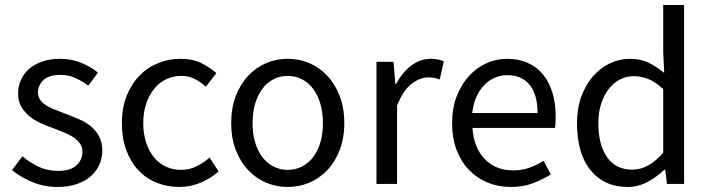

<svg xmlns="http://www.w3.org/2000/svg" viewBox="-20 -732 2824 764"><path d="M209 12Q157 12 110 -7Q63 -26 28 -55L69 -110Q101 -84 134.5 -68Q168 -52 212 -52Q260 -52 284 -74Q308 -96 308 -128Q308 -147 298 -161Q288 -175 272.5 -185.5Q257 -196 237 -204Q217 -212 197 -220Q171 -229 145 -240.5Q119 -252 98.5 -268.5Q78 -285 65 -307Q52 -329 52 -360Q52 -389 63.5 -414.5Q75 -440 96.5 -458.5Q118 -477 149 -487.5Q180 -498 219 -498Q265 -498 303.5 -482Q342 -466 370 -443L331 -391Q306 -410 279 -422Q252 -434 220 -434Q174 -434 152.5 -413Q131 -392 131 -364Q131 -347 140 -334.5Q149 -322 164 -312.5Q179 -303 198.5 -295.5Q218 -288 239 -280Q265 -270 291.5 -259Q318 -248 339 -231.5Q360 -215 373.5 -191Q387 -167 387 -133Q387 -103 375.5 -77Q364 -51 341.5 -31Q319 -11 285.5 0.5Q252 12 209 12Z M693 12Q645 12 603 -5Q561 -22 530.5 -54.5Q500 -87 482.5 -134.5Q465 -182 465 -242Q465 -303 484 -350.5Q503 -398 535 -431Q567 -464 609.5 -481Q652 -498 699 -498Q747 -498 781 -481Q815 -464 841 -441L799 -387Q778 -406 754.5 -418Q731 -430 702 -430Q669 -430 641 -416.5Q613 -403 593 -378Q573 -353 561.5 -318.5Q550 -284 550 -242Q550 -200 561 -166Q572 -132 591.5 -107.5Q611 -83 639 -69.5Q667 -56 700 -56Q734 -56 762.5 -70.5Q791 -85 814 -105L850 -50Q817 -21 777 -4.5Q737 12 693 12Z M1125 12Q1080 12 1039.5 -5Q999 -22 968 -54.5Q937 -87 918.5 -134.5Q900 -182 900 -242Q900 -303 918.5 -350.5Q937 -398 968 -431Q999 -464 1039.5 -481Q1080 -498 1125 -498Q1170 -498 1210.5 -481Q1251 -464 1282 -431Q1313 -398 1331.5 -350.5Q1350 -303 1350 -242Q1350 -182 1331.5 -134.5Q1313 -87 1282 -54.5Q1251 -22 1210.5 -5Q1170 12 1125 12ZM1125 -56Q1156 -56 1182 -69.5Q1208 -83 1226.5 -107.5Q1245 -132 1255 -166Q1265 -200 1265 -242Q1265 -284 1255 -318.5Q1245 -353 1226.5 -378Q1208 -403 1182 -416.5Q1156 -430 1125 -430Q1094 -430 1068 -416.5Q1042 -403 1023.5 -378Q1005 -353 995 -318.5Q985 -284 985 -242Q985 -200 995 -166Q1005 -132 1023.5 -107.5Q1042 -83 1068 -69.5Q1094 -56 1125 -56Z M1478 0V-486H1546L1553 -398H1556Q1581 -444 1616.5 -471Q1652 -498 1694 -498Q1723 -498 1746 -488L1730 -416Q1718 -420 1708 -422Q1698 -424 1683 -424Q1652 -424 1618.5 -399Q1585 -374 1560 -312V0Z M2012 12Q1963 12 1920.5 -5.5Q1878 -23 1846.5 -55.5Q1815 -88 1797 -135Q1779 -182 1779 -242Q1779 -302 1797.5 -349.5Q1816 -397 1846.5 -430Q1877 -463 1916 -480.5Q1955 -498 1997 -498Q2043 -498 2079.5 -482Q2116 -466 2140.5 -436Q2165 -406 2178 -364Q2191 -322 2191 -270Q2191 -257 2190.5 -244.5Q2190 -232 2188 -223H1860Q1865 -145 1908.5 -99.5Q1952 -54 2022 -54Q2057 -54 2086.5 -64.5Q2116 -75 2143 -92L2172 -38Q2140 -18 2101 -3Q2062 12 2012 12ZM1859 -282H2119Q2119 -356 2087.5 -394.5Q2056 -433 1999 -433Q1973 -433 1949.5 -423Q1926 -413 1907 -393.5Q1888 -374 1875.5 -346Q1863 -318 1859 -282Z M2477 12Q2385 12 2330.5 -54Q2276 -120 2276 -242Q2276 -301 2293.5 -348.5Q2311 -396 2340 -429Q2369 -462 2407 -480Q2445 -498 2487 -498Q2529 -498 2560 -483Q2591 -468 2623 -442L2619 -525V-712H2702V0H2634L2627 -57H2624Q2595 -29 2557.5 -8.5Q2520 12 2477 12ZM2495 -57Q2529 -57 2559 -73.5Q2589 -90 2619 -124V-378Q2588 -406 2559.5 -417.5Q2531 -429 2501 -429Q2472 -429 2446.5 -415.5Q2421 -402 2402 -377.5Q2383 -353 2372 -319Q2361 -285 2361 -243Q2361 -155 2396 -106Q2431 -57 2495 -57Z"/></svg>

Font: CV Source Sans
Style: Regular
Weight: 400
Designer: Paul D. Hunt
Foundry: Adobe Systems Incorporated
Version: Version 3.001